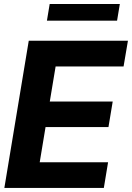

<svg xmlns="http://www.w3.org/2000/svg" viewBox="-20 -929 652 949"><path d="M1.5 0 122.1 -727.5H612.3L590.8 -600.6H254.9L226.1 -427.2H537.1L516.1 -300.8H205.1L176.3 -127H514.2L493.2 0ZM572.3 -909.2 558.6 -826.7H211.9L225.6 -909.2Z"/></svg>

Font: Inter Tight
Style: Bold Italic
Weight: 700
Italic angle: -9.39999°
Designer: Rasmus Andersson
Foundry: rsms
Version: Version 3.004